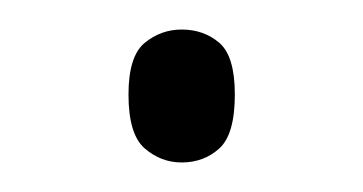

<svg xmlns="http://www.w3.org/2000/svg" viewBox="-20 -422 246 130"><path d="M103 -312Q89 -312 78 -321.5Q67 -331 67 -358Q67 -384 78 -393Q89 -402 103 -402Q118 -402 128.5 -393Q139 -384 139 -358Q139 -331 128.5 -321.5Q118 -312 103 -312Z"/></svg>

Font: Noto Serif Gujarati ExtraLight
Style: Regular
Weight: 250
Version: Version 2.102